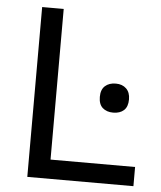

<svg xmlns="http://www.w3.org/2000/svg" viewBox="-52 -758 675 803"><g transform="rotate(5 286.0 -356.5)"><path d="M92.5 0V-713H183V-80.5H538V0ZM426.5 -299Q399 -299 382.2 -314Q365.5 -329 365.5 -360Q365.5 -390.5 382.5 -405.8Q399.5 -421 427.5 -421Q455 -421 471.5 -405Q488 -389 488 -360Q488 -329 471.5 -314Q455 -299 426.5 -299Z"/></g></svg>

Font: Heraclito
Style: Regular
Weight: 400
Designer: Kostas Bartsokas (font) & Cristiano Sobral (main changes)
Foundry: Kostas Bartsokas (font) & Cristiano Sobral (main changes)
Version: Version 1.00;July 8, 2020;FontCreator 13.0.0.2655 64-bit